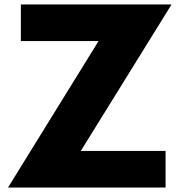

<svg xmlns="http://www.w3.org/2000/svg" viewBox="-20 -845 809 865"><path d="M753 -825H74V-660H424L16 0H726V-165H344Z"/></svg>

Font: Hussar Techniczny
Style: Bold 
Weight: 700
Foundry: Cannot Into Space Fonts
Version: Version 0.77